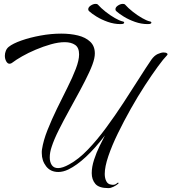

<svg xmlns="http://www.w3.org/2000/svg" viewBox="-20 -850 882 988"><path d="M538 118Q489 118 470.5 96Q452 74 452 41Q452 9 464 -28Q476 -65 492.5 -98.5Q509 -132 520 -153Q418 -20 332 22Q305 35 280 35Q240 35 217.5 6Q195 -23 195 -62Q195 -67 195 -72Q195 -77 196 -81Q203 -127 224.5 -181Q246 -235 273 -290.5Q300 -346 326.5 -398.5Q353 -451 370 -495.5Q387 -540 387 -570Q387 -605 366.5 -619Q346 -633 313 -633Q281 -633 242 -622Q203 -611 164 -594.5Q125 -578 93.5 -560Q62 -542 44 -528Q37 -522 29 -522Q19 -522 12 -534.5Q5 -547 5 -563Q5 -576 10 -588.5Q15 -601 25 -609Q46 -626 90 -641.5Q134 -657 188.5 -667Q243 -677 295 -677Q342 -677 381 -667.5Q420 -658 444 -635.5Q468 -613 468 -575Q468 -563 465 -549Q459 -521 439 -478Q419 -435 391.5 -384Q364 -333 335 -280.5Q306 -228 282 -180Q258 -132 246 -95Q236 -66 236 -40Q236 -16 246.5 -0.5Q257 15 279 15Q302 15 336 -4Q384 -30 432 -80Q480 -130 526 -192.5Q572 -255 614.5 -320Q657 -385 694 -443.5Q731 -502 759 -543Q774 -564 791.5 -572Q809 -580 822 -580Q834 -580 839.5 -575.5Q845 -571 839 -565Q822 -548 792 -507Q762 -466 725.5 -410Q689 -354 653 -290Q617 -226 586.5 -163.5Q556 -101 537.5 -46.5Q519 8 519 45Q519 67 527 82.5Q535 98 552 100L559 101H562Q574 101 583 92Q585 90 588 90Q590 90 590 92.5Q590 95 585 98Q578 104 564 111Q550 118 538 118ZM740 -726Q707 -726 674.5 -737.5Q642 -749 617 -764.5Q592 -780 579 -792Q574 -796 574 -802Q574 -813 587 -821.5Q600 -830 612 -830Q620 -830 623 -827Q640 -808 663.5 -789.5Q687 -771 710.5 -757.5Q734 -744 750 -740Q759 -739 759 -733Q759 -731 755.5 -728.5Q752 -726 740 -726ZM600 -726Q567 -726 534.5 -737.5Q502 -749 477 -764.5Q452 -780 439 -792Q434 -796 434 -802Q434 -813 447 -821.5Q460 -830 472 -830Q480 -830 483 -827Q500 -808 523.5 -789.5Q547 -771 570.5 -757.5Q594 -744 610 -740Q619 -739 619 -733Q619 -731 615.5 -728.5Q612 -726 600 -726Z"/></svg>

Font: Arizonia
Style: Regular
Weight: 400
Designer: Robert E. Leuschke
Foundry: Robert E. Leuschke
Version: Version 1.010; ttfautohint (v1.8.4.7-5d5b)